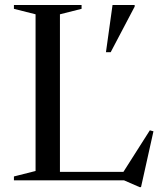

<svg xmlns="http://www.w3.org/2000/svg" viewBox="-20 -725 652 772"><path d="M547 27.5H541.5L478.5 0H153.5V-34H543.5L468 -21L582.5 -201L597 -197ZM221 -667.5V0H36V-15.5L123 -37.5V-667.5L36 -689.5V-705H308V-689.5ZM406 -515 432.5 -705H521.5V-698.5L425 -515Z"/></svg>

Font: Newsreader 60pt
Style: Regular
Weight: 400
Designer: Hugues Gentile
Foundry: Production Type
Version: Version 1.003